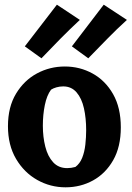

<svg xmlns="http://www.w3.org/2000/svg" viewBox="-20 -780 562 820"><path d="M260 20Q195 20 139 -11.5Q83 -43 48.5 -101.5Q14 -160 14 -241Q14 -323 48.5 -380Q83 -437 138 -466.5Q193 -496 257 -496Q321 -496 375.5 -466Q430 -436 463 -378Q496 -320 496 -236Q496 -153 463.5 -96Q431 -39 377.5 -9.5Q324 20 260 20ZM267 -62Q284 -62 302 -67Q321 -81 331 -106Q341 -131 344.5 -162.5Q348 -194 348 -224Q348 -275 338.5 -317.5Q329 -360 307 -385.5Q285 -411 250 -411Q235 -411 221 -407Q207 -403 198 -397Q180 -373 171.5 -331.5Q163 -290 163 -243Q163 -195 173.5 -153.5Q184 -112 207 -87Q230 -62 267 -62ZM357 -531 287 -582 423 -760 522 -695Q480 -657 438.5 -614.5Q397 -572 357 -531ZM157 -531 86 -582 223 -760 321 -695Q280 -657 238 -614.5Q196 -572 157 -531Z"/></svg>

Font: Eczar SemiBold
Style: Regular
Weight: 600
Designer: Vaibhav Singh
Foundry: Rosetta Type Foundry
Version: Version 2.000